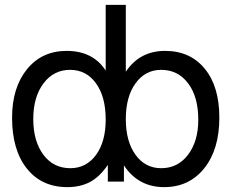

<svg xmlns="http://www.w3.org/2000/svg" viewBox="-20 -749 955 792"><path d="M416 -458V-729H499V-453.1Q556.2 -539.1 661.1 -539.1Q765.1 -539.1 825.2 -464.8Q884.8 -391.6 884.8 -264.2Q884.8 -133.3 823.2 -55.7Q760.7 22.9 657.2 22.9Q550.3 22.9 491.2 -66.9V0H424.8V-68.8Q391.1 -19.5 351.6 1.5Q311.5 22.9 257.8 22.9Q151.9 22.9 90.8 -53.7Q29.8 -130.4 29.8 -263.2Q29.8 -387.7 91.3 -463.4Q152.8 -539.1 254.9 -539.1Q363.3 -539.1 416 -458ZM645 -55.2Q713.4 -55.2 755.4 -110.4Q797.9 -166 797.9 -254.9Q797.9 -349.6 756.3 -404.8Q714.4 -460.9 645 -460.9Q579.1 -460.9 539.1 -405.3Q499 -350.1 499 -257.8Q499 -165.5 539.1 -110.4Q579.1 -55.2 645 -55.2ZM269 -460.9Q201.2 -460.9 159.2 -404.8Q117.2 -348.6 117.2 -257.8Q117.2 -166.5 159.2 -110.4Q200.7 -55.2 270 -55.2Q335.9 -55.2 376 -109.9Q416 -164.6 416 -255.9Q416 -350.1 376 -405.3Q335.9 -460.9 269 -460.9Z"/></svg>

Font: Miedinger*
Style: Book
Weight: 400
Version: Version 001.000